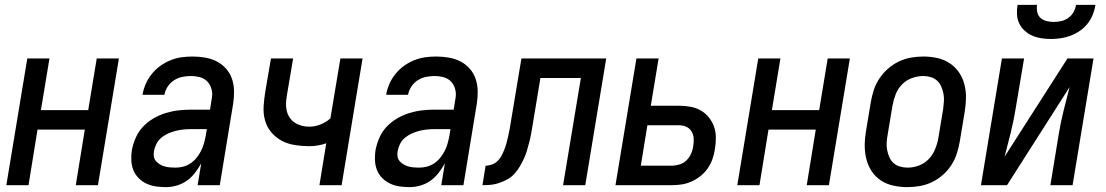

<svg xmlns="http://www.w3.org/2000/svg" viewBox="-20 -760 4540 788"><path d="M6 0 92 -520H183L148 -308H342L377 -520H468L382 0H291L328 -228H134L97 0Z M662 8Q640 8 619.5 5Q599 2 581 -6.5Q563 -15 549 -29Q535 -43 527.5 -61.5Q520 -80 519 -101Q518 -122 521 -143Q526 -169 537 -194.5Q548 -220 567 -240Q586 -260 610 -274Q634 -288 660 -296Q686 -304 712 -307Q738 -310 764 -310H842L848 -348Q849 -354 850 -360Q851 -366 851 -372Q851 -389 844.5 -404.5Q838 -420 826 -430Q814 -440 797.5 -444Q781 -448 764 -448Q747 -448 729 -444.5Q711 -441 695 -431Q679 -421 668.5 -405Q658 -389 655 -372V-371H565V-372Q569 -395 578.5 -416.5Q588 -438 603.5 -457Q619 -476 638.5 -490Q658 -504 680.5 -513Q703 -522 725.5 -525Q748 -528 770 -528Q797 -528 822.5 -523.5Q848 -519 869.5 -508Q891 -497 907.5 -478.5Q924 -460 932 -436.5Q940 -413 940.5 -387Q941 -361 937 -335L882 0H791L806 -90Q795 -70 780.5 -51Q766 -32 747 -18.5Q728 -5 705.5 1.5Q683 8 662 8ZM700 -72Q716 -72 731.5 -76Q747 -80 761 -89Q775 -98 786 -111.5Q797 -125 804.5 -139.5Q812 -154 816.5 -169.5Q821 -185 824 -201L829 -230H764Q749 -230 733 -228.5Q717 -227 701.5 -223Q686 -219 671 -212.5Q656 -206 643 -195.5Q630 -185 622.5 -170.5Q615 -156 612 -140Q610 -129 611.5 -118Q613 -107 620 -99Q627 -91 636 -85.5Q645 -80 655.5 -77Q666 -74 677.5 -73Q689 -72 700 -72Z M1291 0 1319 -172Q1302 -166 1284.5 -163Q1267 -160 1250 -160Q1220 -160 1191 -164.5Q1162 -169 1137 -182Q1112 -195 1093.5 -217Q1075 -239 1067.5 -266.5Q1060 -294 1062 -324.5Q1064 -355 1069 -385L1092 -520H1183L1158 -372Q1155 -355 1154 -338.5Q1153 -322 1156.5 -306.5Q1160 -291 1168.5 -278Q1177 -265 1190 -256.5Q1203 -248 1218 -244Q1233 -240 1250 -240Q1272 -240 1295 -249Q1318 -258 1336 -274L1377 -520H1468L1382 0Z M1662 8Q1640 8 1619.5 5Q1599 2 1581 -6.5Q1563 -15 1549 -29Q1535 -43 1527.5 -61.5Q1520 -80 1519 -101Q1518 -122 1521 -143Q1526 -169 1537 -194.5Q1548 -220 1567 -240Q1586 -260 1610 -274Q1634 -288 1660 -296Q1686 -304 1712 -307Q1738 -310 1764 -310H1842L1848 -348Q1849 -354 1850 -360Q1851 -366 1851 -372Q1851 -389 1844.5 -404.5Q1838 -420 1826 -430Q1814 -440 1797.5 -444Q1781 -448 1764 -448Q1747 -448 1729 -444.5Q1711 -441 1695 -431Q1679 -421 1668.5 -405Q1658 -389 1655 -372V-371H1565V-372Q1569 -395 1578.5 -416.5Q1588 -438 1603.5 -457Q1619 -476 1638.5 -490Q1658 -504 1680.5 -513Q1703 -522 1725.5 -525Q1748 -528 1770 -528Q1797 -528 1822.5 -523.5Q1848 -519 1869.5 -508Q1891 -497 1907.5 -478.5Q1924 -460 1932 -436.5Q1940 -413 1940.5 -387Q1941 -361 1937 -335L1882 0H1791L1806 -90Q1795 -70 1780.5 -51Q1766 -32 1747 -18.5Q1728 -5 1705.5 1.5Q1683 8 1662 8ZM1700 -72Q1716 -72 1731.5 -76Q1747 -80 1761 -89Q1775 -98 1786 -111.5Q1797 -125 1804.5 -139.5Q1812 -154 1816.5 -169.5Q1821 -185 1824 -201L1829 -230H1764Q1749 -230 1733 -228.5Q1717 -227 1701.5 -223Q1686 -219 1671 -212.5Q1656 -206 1643 -195.5Q1630 -185 1622.5 -170.5Q1615 -156 1612 -140Q1610 -129 1611.5 -118Q1613 -107 1620 -99Q1627 -91 1636 -85.5Q1645 -80 1655.5 -77Q1666 -74 1677.5 -73Q1689 -72 1700 -72Z M1960 0 1973 -80Q1986 -80 1999.5 -85Q2013 -90 2023 -100Q2033 -110 2039.5 -123Q2046 -136 2051 -149Q2056 -162 2059.5 -175.5Q2063 -189 2066 -202.5Q2069 -216 2071.5 -229Q2074 -242 2076 -256L2120 -520H2468L2382 0H2291L2364 -440H2198L2166 -247Q2163 -229 2160 -212Q2157 -195 2152.5 -177.5Q2148 -160 2143 -143Q2138 -126 2130.5 -109.5Q2123 -93 2113.5 -77Q2104 -61 2091.5 -47Q2079 -33 2062.5 -24Q2046 -15 2028.5 -9Q2011 -3 1994 -1.5Q1977 0 1960 0Z M2506 0 2592 -520H2683L2651 -326H2766Q2790 -326 2813 -322Q2836 -318 2855.5 -307Q2875 -296 2889 -278.5Q2903 -261 2910.5 -240Q2918 -219 2918 -195Q2918 -171 2914 -147Q2911 -127 2904 -107Q2897 -87 2884.5 -69Q2872 -51 2855 -37.5Q2838 -24 2818 -15Q2798 -6 2777.5 -3Q2757 0 2737 0ZM2736 -80Q2752 -80 2768.5 -85Q2785 -90 2797 -101.5Q2809 -113 2816 -128.5Q2823 -144 2825 -160Q2828 -176 2827 -192Q2826 -208 2818 -221Q2810 -234 2796 -240Q2782 -246 2765 -246H2637L2610 -80Z M3006 0 3092 -520H3183L3148 -308H3342L3377 -520H3468L3382 0H3291L3328 -228H3134L3097 0Z M3704 8Q3675 8 3647 2Q3619 -4 3596 -19Q3573 -34 3558 -56.5Q3543 -79 3536 -106Q3529 -133 3529 -162Q3529 -191 3534 -221L3554 -341Q3558 -365 3566 -390Q3574 -415 3589 -437.5Q3604 -460 3624.5 -478Q3645 -496 3669 -507.5Q3693 -519 3718.5 -523.5Q3744 -528 3769 -528Q3798 -528 3826 -522Q3854 -516 3877 -501Q3900 -486 3915.5 -463.5Q3931 -441 3938 -414Q3945 -387 3944.5 -358Q3944 -329 3939 -299L3919 -179Q3915 -155 3907 -130Q3899 -105 3884.5 -82.5Q3870 -60 3849.5 -42Q3829 -24 3805 -12.5Q3781 -1 3755 3.5Q3729 8 3704 8ZM3705 -72Q3728 -72 3751 -80.5Q3774 -89 3791 -106.5Q3808 -124 3817.5 -147Q3827 -170 3831 -193L3851 -313Q3853 -329 3854 -345Q3855 -361 3852 -376Q3849 -391 3843 -405Q3837 -419 3826 -429Q3815 -439 3800 -443.5Q3785 -448 3769 -448Q3746 -448 3722.5 -439.5Q3699 -431 3682 -413.5Q3665 -396 3656 -373Q3647 -350 3643 -327L3623 -207Q3620 -191 3619 -175Q3618 -159 3621 -144Q3624 -129 3630 -115Q3636 -101 3647 -91Q3658 -81 3673.5 -76.5Q3689 -72 3705 -72Z M4006 0 4092 -520H4183L4148 -312Q4140 -263 4128 -214.5Q4116 -166 4103 -117L4361 -520H4468L4382 0H4291L4325 -208Q4333 -257 4345 -305.5Q4357 -354 4370 -403L4113 0ZM4293 -600Q4273 -600 4253.5 -603Q4234 -606 4217 -613.5Q4200 -621 4186 -633.5Q4172 -646 4163.5 -663Q4155 -680 4154 -700Q4153 -720 4156 -740H4236Q4234 -725 4237 -710.5Q4240 -696 4250.5 -686.5Q4261 -677 4275.5 -673.5Q4290 -670 4305 -670Q4320 -670 4335.5 -673.5Q4351 -677 4364.5 -686.5Q4378 -696 4386 -710.5Q4394 -725 4396 -740H4476Q4473 -720 4465 -700Q4457 -680 4443.5 -663Q4430 -646 4412 -633.5Q4394 -621 4374 -613.5Q4354 -606 4333.5 -603Q4313 -600 4293 -600Z"/></svg>

Font: Iosevka Term Curly Md Obl
Style: Regular
Weight: 500
Italic angle: -9°
Designer: Belleve Invis
Foundry: Belleve Invis
Version: Version 32.3.0